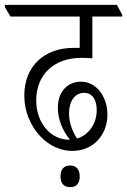

<svg xmlns="http://www.w3.org/2000/svg" viewBox="-50 -643 523 790"><path d="M247 -22C335 -22 392 -89 392 -171C392 -210 380 -243 360 -269C341 -292 314 -307 283 -307C224 -307 188 -261 188 -200C188 -152 207 -106 238 -68H235C157 -68 99 -139 99 -229C99 -338 174 -405 285 -405C304 -405 319 -404 330 -403V-575H453V-582L431 -623H-30V-614L-7 -575H278V-446C269 -446 260 -446 252 -446C133 -446 50 -371 50 -250C50 -183 76 -124 117 -81C152 -44 200 -22 247 -22ZM234 -177C234 -226 258 -261 296 -261C329 -261 348 -234 348 -190C348 -136 317 -88 267 -73C246 -105 234 -141 234 -177ZM239 127C264 127 278 112 278 83C278 54 264 38 239 38C212 38 199 54 199 83C199 112 213 127 239 127Z"/></svg>

Font: Noto Serif Devanagari Condensed Light
Style: Regular
Weight: 300
Width: 3
Designer: Universal Thirst, Indian Type Foundry and the Monotype Design Team
Foundry: Monotype Imaging Inc.
Version: Version 2.004